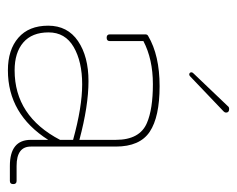

<svg xmlns="http://www.w3.org/2000/svg" viewBox="-77 -518 600 486"><g transform="rotate(90 223.0 -275.0)"><path d="M158 5Q106 5 75.5 -21.5Q45 -48 45 -97Q45 -146 84 -172.5Q123 -199 185.5 -199Q248 -199 334 -176V-268Q334 -329 291 -347Q256 -362 193 -362Q130 -362 84 -338V-253Q84 -245 75.5 -245Q67 -245 67 -253V-343Q67 -348 71 -350Q120 -379 198 -379Q276 -379 313.5 -354Q351 -329 351 -268V-53Q351 -17 400 -17H438Q446 -17 446 -8.5Q446 0 438 0H400Q334 0 334 -53V-97Q269 5 158 5ZM334 -160Q251 -183 193.5 -183Q136 -183 99 -161.5Q62 -140 62 -98Q62 -56 87.5 -34Q113 -12 158 -12Q274 -12 334 -127ZM169 -454Q163 -454 163 -460Q163 -462 166 -465L249 -552Q251 -555 256 -555Q265 -555 265 -547Q265 -544 262 -541L174 -457Q171 -454 169 -454Z"/></g></svg>

Font: Flamenco Light
Style: Regular
Weight: 300
Designer: Luciano Vergara
Foundry: Luciano Vergara
Version: Version 1.003